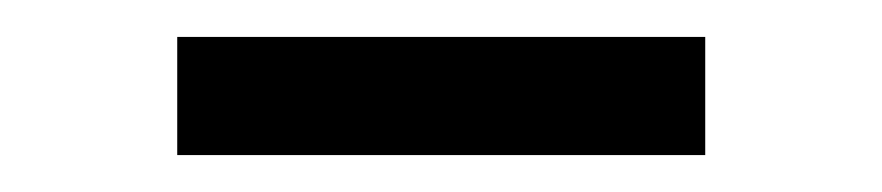

<svg xmlns="http://www.w3.org/2000/svg" viewBox="-20 -742 478 104"><path d="M76 -658H362V-722H76Z"/></svg>

Font: Noto Serif SC Medium
Style: Regular
Weight: 500
Designer: Ryoko NISHIZUKA 西塚涼子 (kana & ideographs); Frank Grießhammer (Latin, Greek & Cyrillic); Wenlong ZHANG 张文龙 (bopomofo); San
Foundry: Adobe Systems Incorporated
Version: Version 1.001;PS 1.001;hotconv 16.6.54;makeotf.lib2.5.65590